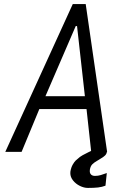

<svg xmlns="http://www.w3.org/2000/svg" viewBox="-20 -745 640 942"><path d="M337 -725H400.5L505.5 0H504.5Q502.5 11 495.2 18Q488 25 475 32.5L465.5 38.5L455.5 44.5Q441.5 52.5 432.8 61.2Q424 70 421 87Q420.5 89.5 420.5 94.5Q420.5 105.5 427.2 111.8Q434 118 446 118Q461 118 474.2 114Q487.5 110 504 104L497.5 166Q480.5 172.5 461 174.8Q441.5 177 411 177Q392 177 371.8 167Q351.5 157 338.2 140.2Q325 123.5 325 104.5Q325 99 325.5 96Q329 76 337.2 62Q345.5 48 351.2 42.8Q357 37.5 372 25Q379 19 412.5 2.5L427 -4.5L404.5 -210H173L86 0H6ZM396.5 -273 358 -617H351.5L203 -273Z"/></svg>

Font: JuliaMono Light
Style: Italic
Weight: 300
Italic angle: -9°
Monospace: yes
Designer: cormullion
Foundry: corm
Version: Version 0.054; ttfautohint (v1.8.4)